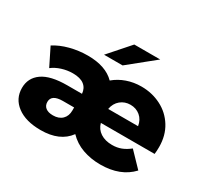

<svg xmlns="http://www.w3.org/2000/svg" viewBox="-152 -985 1304 1219"><g transform="rotate(30 499.5 -375.0)"><path d="M969 -222H575Q586 -181 620.5 -158.5Q655 -136 706 -136Q742 -136 772 -147.5Q802 -159 832 -183L932 -79Q850 9 703 9Q633 9 573 -12.5Q513 -34 470 -79Q406 9 266 9Q156 9 93 -38.5Q30 -86 30 -164Q30 -238 89.5 -280Q149 -322 271 -322H379Q376 -362 347.5 -384Q319 -406 265 -406Q224 -406 184.5 -393.5Q145 -381 117 -359L53 -488Q99 -518 162 -534.5Q225 -551 291 -551Q422 -551 489 -483Q528 -516 578 -533.5Q628 -551 684 -551Q762 -551 828 -517.5Q894 -484 933 -421Q972 -358 972 -274Q972 -245 969 -222ZM571 -322H790Q783 -366 753 -391Q723 -416 681 -416Q640 -416 609.5 -391Q579 -366 571 -322ZM379 -200V-222H297Q214 -222 214 -168Q214 -141 233 -126Q252 -111 287 -111Q330 -111 354.5 -135Q379 -159 379 -200ZM510 -759H700L512 -607H376Z"/></g></svg>

Font: Idrija
Style: Regular
Weight: 800
Designer: Julieta Ulanovsky
Foundry: Julieta Ulanovsky
Version: Version 7.200